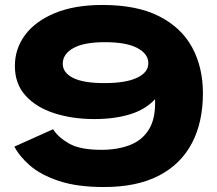

<svg xmlns="http://www.w3.org/2000/svg" viewBox="-20 -742 875 774"><path d="M399 12Q291 12 217.5 -12.5Q144 -37 101 -74.5Q58 -112 38 -151L194 -221Q215 -188 259 -163Q303 -138 389 -138Q453 -138 503 -157Q553 -176 580.5 -220.5Q608 -265 605 -342Q566 -300 503.5 -281Q441 -262 360 -262Q272 -262 199 -285.5Q126 -309 83 -356.5Q40 -404 40 -476Q40 -546 81.5 -601.5Q123 -657 202 -689.5Q281 -722 393 -722Q532 -722 621.5 -676.5Q711 -631 754.5 -551Q798 -471 798 -366Q798 -249 753.5 -164.5Q709 -80 620.5 -34Q532 12 399 12ZM401 -407Q487 -407 532.5 -428.5Q578 -450 578 -487Q578 -525 533.5 -548.5Q489 -572 403 -572Q318 -572 275.5 -548Q233 -524 233 -485Q233 -449 274.5 -428Q316 -407 401 -407Z"/></svg>

Font: Special Gothic Expanded One
Style: Regular
Weight: 400
Designer: Alistair McCready
Foundry: Monolith
Version: Version 1.010; ttfautohint (v1.8.4.7-5d5b)